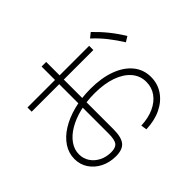

<svg xmlns="http://www.w3.org/2000/svg" viewBox="-178 -1066 1356 1356"><g transform="rotate(-45 500.0 -388.5)"><path d="M578 -14Q651 -17 706 -42Q761 -67 791.5 -109.5Q822 -152 822 -207Q822 -268 783 -313.5Q744 -359 673 -384Q602 -409 505 -409Q424 -409 354.5 -391.5Q285 -374 233 -343Q181 -312 152 -270.5Q123 -229 123 -182Q123 -139 145.5 -105Q168 -71 207 -51Q246 -31 295 -31Q340 -31 357.5 -53.5Q375 -76 375 -138V-807H421V-135Q421 -56 393.5 -21.5Q366 13 299 13Q236 13 185.5 -12.5Q135 -38 106 -82Q77 -126 77 -181Q77 -239 109.5 -288.5Q142 -338 200.5 -374.5Q259 -411 337.5 -431.5Q416 -452 507 -452Q617 -452 698.5 -422Q780 -392 825 -337Q870 -282 870 -208Q870 -141 834 -88Q798 -35 734 -4Q670 27 585 30ZM100 -631V-673H716V-631ZM917 -507Q883 -562 844 -611.5Q805 -661 757 -705L793 -734Q841 -688 881 -638.5Q921 -589 956 -531Z"/></g></svg>

Font: M PLUS 1 Thin Light
Style: Regular
Weight: 300
Version: Version 1.001